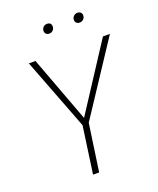

<svg xmlns="http://www.w3.org/2000/svg" viewBox="-154 -942 852 1035"><g transform="rotate(-20 271.5 -424.5)"><path d="M237 -795Q226 -795 219 -801.5Q212 -808 212 -819Q212 -831 220.5 -840Q229 -849 242 -849Q267 -849 267 -825Q267 -813 258.5 -804Q250 -795 237 -795ZM411 -795Q400 -795 393 -801.5Q386 -808 386 -819Q386 -831 395 -840Q404 -849 417 -849Q428 -849 435 -842.5Q442 -836 442 -825Q442 -813 433.5 -804Q425 -795 411 -795ZM543 -682 272 -271 233 0H198L236 -270L78 -682H116L257 -304L503 -682Z"/></g></svg>

Font: Fira Sans UltraLight
Style: Italic
Weight: 200
Italic angle: -8°
Designer: Carrois Corporate & Edenspiekermann AG
Foundry: Carrois Corporate GbR & Edenspiekermann AG
Version: Version 4.203;PS 004.203;hotconv 1.0.88;makeotf.lib2.5.64775